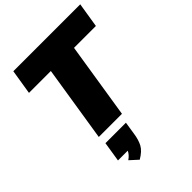

<svg xmlns="http://www.w3.org/2000/svg" viewBox="-279 -837 1266 1266"><g transform="rotate(-45 354.0 -204.0)"><path d="M56 0ZM176 0 260 -531H56L84 -705H708L680 -531H476L392 0ZM261 297 205 246Q221 235 231 223.5Q241 212 247 199H156L178 60H369L355 150Q348 199 330 233Q312 267 261 297Z"/></g></svg>

Font: Winston Black
Style: Italic
Weight: 900
Italic angle: -9°
Designer: Original fonts by Vernon Adams / Changes by Cristiano Sobral
Foundry: VOriginal fonts by Vernon Adams / Changes by Cristiano Sobral
Version: Version 2.503;July 17, 2020;FontCreator 13.0.0.2655 64-bit